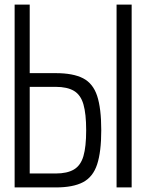

<svg xmlns="http://www.w3.org/2000/svg" viewBox="-20 -820 640 840"><path d="M44 0V-800H110V-16L69 -61H224Q274 -61 303.5 -78.5Q333 -96 345 -137Q357 -178 357 -250Q357 -322 345 -363.5Q333 -405 303.5 -422.5Q274 -440 224 -440H72V-500H224Q300 -500 343.5 -477.5Q387 -455 405 -400.5Q423 -346 423 -250Q423 -156 405 -101Q387 -46 343.5 -23Q300 0 224 0ZM490 0V-800H556V0Z"/></svg>

Font: Victor Mono Light
Style: Regular
Weight: 300
Monospace: yes
Designer: Rune Bjørnerås
Version: Version 1.561;gftools[0.9.30]